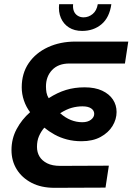

<svg xmlns="http://www.w3.org/2000/svg" viewBox="-20 -899 634 919"><path d="M241 0Q177 0 131 -24Q85 -48 60 -88.5Q35 -129 35 -181Q35 -235 59.5 -281Q84 -327 124 -362Q105 -387 94.5 -418Q84 -449 84 -481Q84 -548 117.5 -597Q151 -646 209.5 -673Q268 -700 341 -700H594L578 -595H312Q259 -595 229.5 -564Q200 -533 200 -485Q200 -470 202.5 -456Q205 -442 213 -429Q255 -456 296 -468.5Q337 -481 385 -481Q435 -481 469 -465Q503 -449 520.5 -422.5Q538 -396 538 -363Q538 -328 518.5 -296Q499 -264 461.5 -243.5Q424 -223 370 -223Q333 -223 300.5 -231.5Q268 -240 241 -255Q214 -270 192 -288Q176 -269 166.5 -247Q157 -225 157 -196Q157 -170 169 -150Q181 -130 205.5 -117.5Q230 -105 269 -105L501 -106L485 -1ZM374 -314Q400 -314 415.5 -326Q431 -338 431 -354Q431 -370 416.5 -380Q402 -390 375 -390Q349 -390 323.5 -383Q298 -376 268 -357Q293 -335 319.5 -324.5Q346 -314 374 -314ZM373 -751Q336 -751 310 -767.5Q284 -784 271.5 -813Q259 -842 263 -879H330Q328 -860 333.5 -846Q339 -832 351.5 -824Q364 -816 380 -816Q404 -816 423.5 -832Q443 -848 448 -879H513Q504 -815 466 -783Q428 -751 373 -751Z"/></svg>

Font: MuseoModerno Medium
Style: Italic
Weight: 500
Italic angle: -9°
Designer: Pablo Cosgaya, Héctor Gatti, Marcela Romero, and the Authors of The MuseoModerno Project.
Foundry: Omnibus-Type Team
Version: Version 1.003